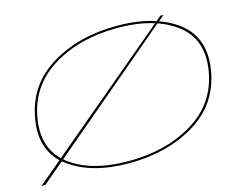

<svg xmlns="http://www.w3.org/2000/svg" viewBox="-96 -823 1184 968"><g transform="rotate(-15 495.5 -339.0)"><path d="M9 0 130 -102Q39.5 -187.5 66 -338Q95.5 -505.5 240 -593.5Q384.5 -681.5 583.5 -681.5Q697.5 -681.5 784.5 -652.5L810 -674H826L796 -648.5Q853.5 -628 898.5 -594Q1014 -506 984.5 -338Q955 -170.5 810.2 -83.2Q665.5 4 466.5 4Q268 4 152.5 -83.5Q145.5 -88 139.5 -93.5L29 0ZM466.5 -7Q662.5 -7 803.2 -92Q944 -177 972.5 -338Q1001 -499.5 890.5 -585Q845.5 -619.5 786 -640.5L149 -101.5Q154.5 -96.5 160.5 -92Q271 -7 466.5 -7ZM139.5 -110 774.5 -644Q692 -670.5 583.5 -670.5Q388 -670.5 247.2 -585Q106.5 -499.5 78 -338Q52.5 -193 139.5 -110Z"/></g></svg>

Font: Anybody UltraExpanded Thin
Style: Italic
Weight: 100
Width: 9
Italic angle: -10°
Designer: Tyler Finck
Foundry: Etcetera Type Company
Version: Version 1.010; ttfautohint (v1.8.3) -l 8 -r 50 -G 200 -x 14 